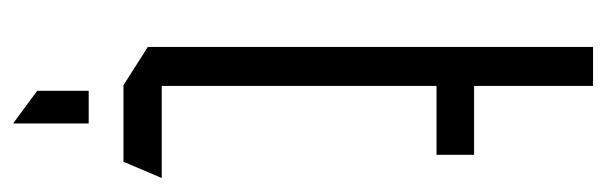

<svg xmlns="http://www.w3.org/2000/svg" viewBox="-318 -396 873 276"><g transform="rotate(90 118.0 -258.5)"><path d="M48 -450V-675H104V-504L49 -450ZM49 -450 104 -504H203V-450ZM103 0 48 -35V-450H104V0ZM104 0V-55H236V-54L213 0ZM157 158 111 124V50H158V158Z"/></g></svg>

Font: Foldit Light
Style: Regular
Weight: 300
Version: Version 1.003